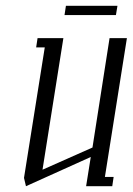

<svg xmlns="http://www.w3.org/2000/svg" viewBox="-20 -644 459 664"><path d="M63 -28.8 134.8 -480H105L109.9 -512.2H199.2L127 -57.1L299.8 -133.8L358.9 -512.2H418.9L342.8 -32.2H373L368.2 0H277.8L293.9 -101.1L69.8 0ZM203.1 -591.8 208 -624H386.2L380.9 -591.8Z"/></svg>

Font: Gawaa
Style: Italic
Weight: 400
Designer: T. Christopher White
Version: Version 1.0